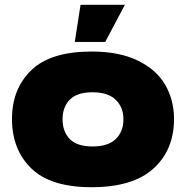

<svg xmlns="http://www.w3.org/2000/svg" viewBox="-20 -771 776 801"><path d="M30 -275Q30 -400 110.5 -478Q191 -556 362 -556Q477 -556 554.5 -518.5Q632 -481 669 -417.5Q706 -354 706 -275Q706 -146 620.5 -68Q535 10 362 10Q191 10 110.5 -68.5Q30 -147 30 -275ZM495 -274Q495 -323 463 -354.5Q431 -386 366 -386Q301 -386 271 -355Q241 -324 241 -274Q241 -222 271 -191Q301 -160 366 -160Q431 -160 463 -191Q495 -222 495 -274ZM419 -596H292L316 -751H501Z"/></svg>

Font: Dela Gothic One
Style: Regular
Weight: 400
Designer: aratakana
Foundry: aratakana
Version: Version 1.004